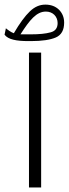

<svg xmlns="http://www.w3.org/2000/svg" viewBox="-46 -828 303 848"><path d="M82 -595.7V0H135.7V-595.7ZM-25.9 -674.8C-10.3 -653.3 27.8 -646.5 78.6 -646.5H90.8C139.2 -646.5 175.8 -651.9 200.7 -662.6C225.1 -673.3 237.3 -695.3 237.3 -728C237.3 -751 229.5 -770 214.4 -785.2C198.7 -800.3 178.7 -807.6 154.3 -807.6C129.4 -807.6 106.9 -797.9 85.9 -777.8C64.9 -757.8 41 -725.6 15.1 -681.2C2.9 -685.5 -10.7 -695.3 -20 -703.1ZM44.4 -676.3C85.4 -740.2 115.2 -776.9 156.7 -776.9C187.5 -776.9 208.5 -754.9 208.5 -726.1C208.5 -704.1 198.2 -690.4 177.2 -685.1C156.2 -679.2 127 -676.3 89.8 -676.3Z"/></svg>

Font: Vazirmatn ExtraLight
Style: Regular
Weight: 200
Designer: Saber Rastikerdar
Foundry: Saber Rastikerdar
Version: Version 33.003